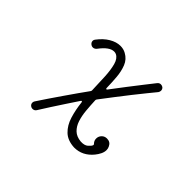

<svg xmlns="http://www.w3.org/2000/svg" viewBox="-135 -790 1269 1269"><g transform="rotate(45 500.0 -155.5)"><path d="M248 198Q233 189 233 173Q233 165 238 157Q260 123 288 82Q316 41 345.5 -2Q375 -45 402.5 -84Q430 -123 451 -152Q455 -157 455 -163Q453 -229 450 -288Q447 -347 435.5 -389Q424 -431 396 -444Q388 -448 377 -448Q334 -448 284 -381Q273 -367 257 -367Q249 -367 241 -372Q226 -382 226 -398Q226 -407 232 -414Q265 -458 304 -481Q343 -504 380 -504Q409 -504 432 -491Q471 -470 487 -429.5Q503 -389 507 -340Q511 -291 512 -243Q512 -236 515.5 -235Q519 -234 523 -239Q561 -290 600.5 -341Q640 -392 673 -434.5Q706 -477 726 -502Q735 -513 749 -513Q759 -513 768 -507Q779 -498 779 -484Q779 -474 773 -465Q755 -443 726 -407.5Q697 -372 662 -327.5Q627 -283 590.5 -235.5Q554 -188 520 -143Q516 -138 516 -132Q518 -86 522 -41Q526 4 538 41Q550 78 574.5 101.5Q599 125 641 129Q676 131 694 115.5Q712 100 716 89Q717 88 717 85Q717 83 716 81Q715 79 713 77Q699 63 699 43Q699 22 713.5 7Q728 -8 750 -8Q782 -8 795 20Q802 33 802 48Q802 67 792.5 86.5Q783 106 769 123Q716 188 638 188Q575 185 539 150.5Q503 116 486 61Q469 6 462 -58Q461 -64 457.5 -65Q454 -66 451 -61Q426 -24 397 20.5Q368 65 339.5 108.5Q311 152 289 188Q280 202 263 202Q255 202 248 198Z"/></g></svg>

Font: Kiwi Maru Light
Style: Regular
Weight: 300
Designer: Hiroki-Chan
Version: Version 1.100